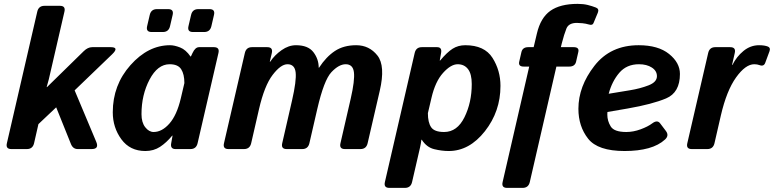

<svg xmlns="http://www.w3.org/2000/svg" viewBox="-20 -750 3894 966"><path d="M37.1 0Q7.8 0 14.6 -29.3L167.5 -691.4Q174.3 -720.7 203.6 -720.7H281.7Q311 -720.7 304.2 -691.4L225.6 -351.1Q221.2 -332.5 214.8 -312H216.8L401.4 -492.7Q421.9 -512.7 443.8 -512.7H537.1Q581.5 -512.7 543.9 -476.6L355.5 -295.4L464.4 -36.1Q479.5 0 440.9 0H371.1Q347.2 0 336.9 -25.4L262.7 -210L173.3 -125.5L151.4 -29.3Q144.5 0 115.2 0Z M547.4 -185.1Q547.4 -322.3 636.5 -422.4Q725.6 -522.5 835.4 -522.5Q857.4 -522.5 886.2 -511.2Q915 -500 938.5 -465.8H940.4L948.7 -483.4Q962.4 -512.7 981.4 -512.7H1056.2Q1085.9 -512.7 1079.1 -483.4L974.1 -29.3Q967.3 0 938 0H863.3Q835.9 0 841.3 -29.3L848.1 -67.4H846.2Q817.4 -32.2 785.2 -11.2Q752.9 9.8 711.4 9.8Q633.8 9.8 590.6 -49.3Q547.4 -108.4 547.4 -185.1ZM691.9 -175.8Q691.9 -133.8 710.7 -109.9Q729.5 -85.9 752.9 -85.9Q794.9 -85.9 832.3 -128.2Q869.6 -170.4 889.6 -254.9L907.7 -332Q907.7 -376.5 891.6 -401.6Q875.5 -426.8 833.5 -426.8Q772.9 -426.8 732.4 -349.6Q691.9 -272.5 691.9 -175.8ZM742.7 -588.9Q713.4 -588.9 720.2 -618.2L733.4 -674.8Q740.2 -704.1 769.5 -704.1H826.2Q855.5 -704.1 848.6 -674.8L835.4 -618.2Q828.6 -588.9 799.3 -588.9ZM950.7 -588.9Q921.4 -588.9 928.2 -618.2L941.4 -674.8Q948.2 -704.1 977.5 -704.1H1034.2Q1063.5 -704.1 1056.6 -674.8L1043.5 -618.2Q1036.6 -588.9 1007.3 -588.9Z M1129.4 0Q1100.1 0 1106.9 -29.3L1211.9 -483.4Q1218.8 -512.7 1247.6 -512.7H1324.7Q1354 -512.7 1347.7 -483.4L1337.4 -439.5H1339.4Q1361.8 -473.1 1397 -497.8Q1432.1 -522.5 1469.2 -522.5Q1530.3 -522.5 1556.9 -487.5Q1583.5 -452.6 1583.5 -409.7H1585.4Q1621.1 -464.4 1665 -493.4Q1709 -522.5 1772 -522.5Q1837.9 -522.5 1878.9 -470.7Q1919.9 -418.9 1890.6 -293L1829.6 -29.3Q1822.8 0 1793.5 0H1715.3Q1686 0 1692.9 -29.3L1744.6 -253.9Q1765.6 -345.7 1760.7 -386.2Q1755.9 -426.8 1719.2 -426.8Q1685.1 -426.8 1647.5 -387Q1609.9 -347.2 1576.2 -201.2L1536.6 -29.3Q1529.8 0 1500.5 0H1422.4Q1393.1 0 1399.9 -29.3L1449.2 -244.1Q1472.2 -344.2 1467.5 -385.5Q1462.9 -426.8 1426.3 -426.8Q1392.6 -426.8 1351.6 -373Q1310.5 -319.3 1283.2 -201.2L1243.7 -29.3Q1236.8 0 1207.5 0Z M1939 195.3Q1909.7 195.3 1916.5 166L2066.4 -483.4Q2073.2 -512.7 2102.1 -512.7H2179.2Q2204.6 -512.7 2199.2 -483.4L2192.4 -445.3H2194.3Q2229.5 -487.3 2257.3 -504.9Q2285.2 -522.5 2320.8 -522.5Q2417.5 -522.5 2457.8 -459Q2498 -395.5 2498 -317.9Q2498 -189.5 2419.7 -89.8Q2341.3 9.8 2237.8 9.8Q2202.6 9.8 2164.6 0.5Q2126.5 -8.8 2102.1 -46.9H2100.1Q2097.7 -26.4 2093.3 -7.8L2053.2 166Q2046.4 195.3 2017.1 195.3ZM2132.8 -180.7Q2132.8 -133.8 2149.2 -109.9Q2165.5 -85.9 2214.4 -85.9Q2280.3 -85.9 2316.9 -160.2Q2353.5 -234.4 2353.5 -327.1Q2353.5 -377.9 2334.7 -402.3Q2315.9 -426.8 2282.7 -426.8Q2248.5 -426.8 2209.2 -383.3Q2169.9 -339.8 2150.9 -257.8Z M2615.2 -415Q2586.9 -415 2592.3 -439.5L2603.5 -488.3Q2609.4 -512.7 2637.7 -512.7H2665L2681.2 -581.1Q2699.7 -660.6 2749 -695.6Q2798.3 -730.5 2886.2 -730.5Q2915 -730.5 2937.5 -724.9Q2960 -719.2 2978.5 -711.9Q2995.6 -705.1 2987.8 -686L2965.8 -633.3Q2960.9 -621.1 2941.9 -627Q2927.7 -631.3 2910.6 -633.1Q2893.6 -634.8 2882.3 -634.8Q2841.3 -634.8 2829.8 -606.4Q2818.4 -578.1 2806.6 -532.2L2801.8 -512.7H2866.2Q2895.5 -512.7 2889.6 -488.3L2878.4 -439.5Q2872.6 -415 2843.8 -415H2779.3L2645.5 166Q2638.7 195.3 2609.4 195.3H2531.2Q2502 195.3 2508.8 166L2642.6 -415Z M2890.1 -202.6Q2890.1 -315.4 2970.7 -418.9Q3051.3 -522.5 3193.4 -522.5Q3291.5 -522.5 3346.2 -478.5Q3400.9 -434.6 3400.9 -377.9Q3400.9 -284.2 3331.3 -254.9Q3261.7 -225.6 3138.2 -204.1L3036.1 -186.5Q3035.6 -180.2 3035.6 -172.9Q3035.6 -141.6 3052.7 -113.8Q3069.8 -85.9 3131.3 -85.9Q3166.5 -85.9 3203.1 -99.4Q3239.7 -112.8 3261.7 -129.4Q3287.1 -148.4 3301.3 -129.4L3330.1 -91.3Q3347.7 -68.4 3326.2 -48.3Q3294.4 -19 3243.2 -4.6Q3191.9 9.8 3122.6 9.8Q2987.8 9.8 2939 -52.2Q2890.1 -114.3 2890.1 -202.6ZM3042.5 -278.3 3149.4 -295.9Q3200.7 -304.2 3242.9 -320.6Q3285.2 -336.9 3285.2 -366.7Q3285.2 -393.6 3259.5 -410.2Q3233.9 -426.8 3194.8 -426.8Q3132.8 -426.8 3095.9 -383.8Q3059.1 -340.8 3042.5 -278.3Z M3460.4 0Q3431.2 0 3438 -29.3L3543 -483.4Q3549.8 -512.7 3578.6 -512.7H3653.8Q3683.6 -512.7 3676.8 -483.4L3663.1 -423.3H3665Q3685.5 -464.8 3720.7 -493.7Q3755.9 -522.5 3798.8 -522.5Q3827.1 -522.5 3843.8 -515.6Q3857.9 -509.8 3851.6 -492.2L3830.1 -434.1Q3822.8 -414.1 3801.3 -422.4Q3789.6 -426.8 3774.9 -426.8Q3731 -426.8 3683.3 -360.4Q3635.7 -293.9 3606.9 -169.4L3574.7 -29.3Q3567.9 0 3538.6 0Z"/></svg>

Font: Istok
Style: Bold Italic
Weight: 700
Italic angle: -13°
Designer: Andrey V. Panov
Foundry: Andrey V. Panov
Version: Version 1.0.3